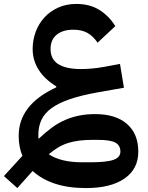

<svg xmlns="http://www.w3.org/2000/svg" viewBox="-56 -652 753 976"><path d="M-36 243 58 140Q39 96 39 38Q39 -40 86 -101.5Q133 -163 230 -208V-213Q170 -250 140 -298Q110 -346 110 -403Q110 -449 125.5 -490.5Q141 -532 170 -563.5Q199 -595 240 -613.5Q281 -632 332 -632Q401 -632 450 -601Q499 -570 530 -519L440 -435Q417 -469 388 -485Q359 -501 317 -501Q263 -501 232 -475.5Q201 -450 201 -403Q201 -350 241 -325.5Q281 -301 355 -301Q381 -301 410 -303.5Q439 -306 473 -312L554 -327L574 -206L443 -183Q359 -168 301 -148.5Q243 -129 207 -103Q171 -77 155 -43.5Q139 -10 139 34Q139 39 139 44Q139 49 140 54Q175 21 207.5 -3Q240 -27 274.5 -42Q309 -57 346.5 -64.5Q384 -72 428 -72Q532 -72 589.5 -22Q647 28 647 119Q647 207 577 255.5Q507 304 381 304Q291 304 223 281.5Q155 259 110 217L32 304ZM413 59Q375 59 345 63Q315 67 288.5 75.5Q262 84 239 98Q216 112 192 132Q221 152 264 162.5Q307 173 362 173H401Q486 173 521 160.5Q556 148 556 119Q556 87 530.5 73Q505 59 443 59Z"/></svg>

Font: IBM Plex Arabic SemiBold
Style: Regular
Weight: 600
Designer: Mike Abbink, Paul van der Laan, Pieter van Rosmalen, Wael Morcos, Khajak Apelian
Foundry: Bold Monday
Version: Version 1.0